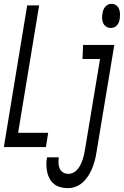

<svg xmlns="http://www.w3.org/2000/svg" viewBox="-25 -763 645 996"><path d="M-5 0 116 -735H178L69 -74H225L213 0ZM549 -618Q536 -618 525.5 -625Q515 -632 510 -643.5Q505 -655 504.5 -668.5Q504 -682 507 -695Q508 -704 511.5 -712.5Q515 -721 521.5 -728.5Q528 -736 536.5 -739.5Q545 -743 554 -743Q567 -743 577.5 -735.5Q588 -728 592.5 -716.5Q597 -705 597.5 -691.5Q598 -678 596 -665Q595 -656 591.5 -647.5Q588 -639 581.5 -631.5Q575 -624 566 -621Q557 -618 549 -618ZM327 213Q307 213 288.5 208Q270 203 256 192Q242 181 233 165Q224 149 220 130.5Q216 112 215.5 92.5Q215 73 219 54Q219 53 219 53Q219 53 219 53H280Q280 53 280 53Q280 53 280 53Q278 68 278.5 83Q279 98 284.5 111Q290 124 302.5 131.5Q315 139 330 139Q343 139 355 133Q367 127 376.5 116Q386 105 392 93Q398 81 402.5 68.5Q407 56 410 43.5Q413 31 415 18L494 -457H403L406 -530H568L475 30Q472 50 466.5 70.5Q461 91 453 110.5Q445 130 433 149Q421 168 404.5 183Q388 198 367.5 205.5Q347 213 327 213Z"/></svg>

Font: Iosevka Curly Extended
Style: Italic
Weight: 400
Width: 7
Italic angle: -9°
Monospace: yes
Designer: Belleve Invis
Foundry: Belleve Invis
Version: Version 11.1.0; ttfautohint (v1.8.3)